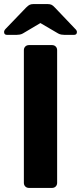

<svg xmlns="http://www.w3.org/2000/svg" viewBox="-43 -921 397 941"><path d="M99 0Q88 0 81 -7Q74 -14 74 -25V-675Q74 -686 81 -693Q88 -700 99 -700H212Q223 -700 230 -693Q237 -686 237 -675V-25Q237 -14 230 -7Q223 0 212 0ZM-8 -750Q-23 -750 -23 -764Q-23 -772 -15 -780L85 -884Q96 -895 103.5 -898Q111 -901 120 -901H191Q201 -901 208.5 -898Q216 -895 226 -884L325 -780Q334 -772 334 -764Q334 -750 319 -750H274Q266 -750 257.5 -751.5Q249 -753 242 -757L155 -808L69 -757Q62 -753 53.5 -751.5Q45 -750 37 -750Z"/></svg>

Font: Rubik Light SemiBold
Style: Regular
Weight: 600
Version: Version 2.300;gftools[0.9.30]